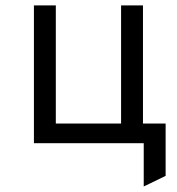

<svg xmlns="http://www.w3.org/2000/svg" viewBox="-20 -531 656 712"><path d="M105.8 0V-511H187V-72.8H429V-511H510.2V0ZM513 160.5V0H457V-72.8H594.2V121.2Z"/></svg>

Font: Overpass Mono Light
Style: Regular
Weight: 300
Monospace: yes
Designer: Delve Withrington, Dave Bailey
Foundry: Delve Fonts LLC
Version: Version 4.000